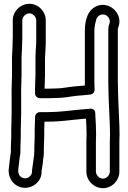

<svg xmlns="http://www.w3.org/2000/svg" viewBox="-20 -782 671 1007"><path d="M484 -78C484 -110.1 482.1 -145.5 480 -176.8V-187C480 -197.9 473.1 -213.6 452.9 -211.9C444.9 -211.2 437.1 -210.5 430.7 -209.9L406.9 -207.9C348.5 -203 294.4 -194 233 -194H189C173.9 -194 164 -179.7 164 -169C164 -149.2 162 -125.4 162 -103V-65C162 -45.7 160 -28.2 160 -8V12C160 20.1 159.3 29.7 158.5 35.9C156.6 43.5 156.3 46.9 156 52.1C153.7 68.8 151 92.8 148.3 108.9C148.1 110.2 148 112 148 113V120.9C146 138.9 128.6 154.7 109 153.1C88.3 151.4 72.5 133.8 75.8 106.8C77.3 91.9 79.5 74.5 81.3 60.1L83.8 39.9C84.6 32.9 87 26.3 87 19V-9C87 -25.8 89 -42.9 89 -65V-101C89 -127.9 91 -156.8 91 -187V-285.4C89.9 -320.7 93 -349.8 93 -387V-480.5C94.5 -516.8 97 -551.6 97 -587V-675C97 -693.9 115.1 -712 134 -712C152.5 -712 170 -694.4 170 -675V-557.7C168.6 -531.7 166 -507.2 166 -480V-387C166 -357.2 162.5 -325.4 164 -290.9C164.6 -277.3 176.6 -267 189 -267H233C244.4 -267 258.9 -267.4 272.6 -268C313.9 -268.1 345.7 -275 376.7 -279.1L424.1 -283.1C434.5 -283.9 446.4 -286 451 -286C464.1 -286 476.7 -296.4 476 -312.1C475.3 -326.4 475 -340.4 475 -354V-621C475 -645.4 481.3 -667.1 485 -680.1C489.9 -697.1 510.8 -713.2 534 -703.1C548.3 -696.9 562.5 -676.6 552.9 -654.6C551.3 -650.6 549 -645.1 549 -640V-638.5C548.2 -631.1 548 -628.9 548 -624V-354C548 -336.3 548.3 -317.4 549 -297.1L551 -239.2C552.9 -183.4 557 -128.2 557 -76.6C556.3 -62.2 556 -50.8 556 -39V118C556 137.4 538.5 155 520 155C501.1 155 483 136.9 483 118V-39C483 -50.8 484 -64.1 484 -78ZM220 -557V-675C220 -721.6 181.6 -762 134 -762C86.8 -762 47 -722.2 47 -675V-587C47 -553.7 44.6 -519.1 43 -481.5V-387C43 -353.2 39.8 -324.2 41 -284.6V-187C41 -159.1 39 -130.3 39 -101V-65C39 -46.3 37 -29.5 37 -9V16.3C36 21.3 34.8 28.6 34.2 34.1L31.7 53.9C29.9 67.9 27.6 86.8 26.2 101.2C19.8 151.9 53.6 198.8 105 202.9C152.4 206.7 198 168.7 198 122V115C201.1 95.4 206 70.4 206 54C206 52.8 206.2 50.7 207 47.9C210 37.4 210 23.8 210 12V-8C210 -24.4 212 -42.4 212 -65V-103C212 -115.3 212.8 -129.4 213.4 -144H233C299.3 -144 355.5 -153.5 411.1 -158.1L431 -159.7C432.6 -133.1 434 -105.1 434 -78.6C433.4 -65.6 433 -51.1 433 -39V118C433 165.2 472.8 205 520 205C567.6 205 606 164.6 606 118V-39C606 -50.1 607 -62.8 607 -76C607 -131.6 602.8 -186 601 -240.8L599 -298.9C598.3 -318.6 598 -337 598 -354V-624C598 -625.1 597.8 -632.1 599.1 -635.4C621.6 -687.2 588 -734.1 554 -748.9C498.7 -773 450.2 -735.7 437.5 -695.8C428.5 -675 425 -646 425 -621V-354C425 -347.2 425.1 -340.8 425.2 -333.5C423.5 -333.3 421.2 -333 419.9 -332.9L371.9 -328.9C336.2 -325.9 307.5 -318 272 -318C257.5 -318 244.1 -317 233 -317H213.7C214.2 -338.8 216 -362.5 216 -387V-479.4C217.2 -505.5 220 -531.4 220 -557Z"/></svg>

Font: Smoothie
Style: Outline
Weight: 400
Foundry: Cannot Into Space Fonts
Version: Version 0.8